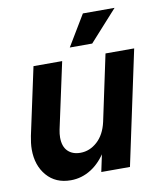

<svg xmlns="http://www.w3.org/2000/svg" viewBox="-83 -796 746 877"><g transform="rotate(-10 290.0 -357.5)"><path d="M175 13Q105 13 64 -34.5Q23 -82 23 -156Q23 -171 25 -187Q27 -203 30 -218L97 -530H230L164 -224Q162 -214 161 -205Q160 -196 160 -188Q160 -146 181.5 -124.5Q203 -103 240 -103Q283 -103 318 -134.5Q353 -166 366 -224L431 -530H564L451 0H318L357 -184L394 -224Q378 -150 346 -96.5Q314 -43 270 -15Q226 13 175 13ZM275 -585 361 -728H508L379 -585Z"/></g></svg>

Font: Radio Canada Big SemiBold
Style: Italic
Weight: 600
Italic angle: -12°
Designer: Étienne Aubert Bonn
Foundry: Coppers and Brasses
Version: Version 1.001